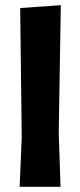

<svg xmlns="http://www.w3.org/2000/svg" viewBox="-20 -722 311 742"><path d="M215 -702 207 -207 214 0H56L64 -192L58 -691Z"/></svg>

Font: Alegreya Sans ExtraBold
Style: Regular
Weight: 800
Designer: Juan Pablo del Peral
Foundry: Huerta Tipografica
Version: Version 2.007